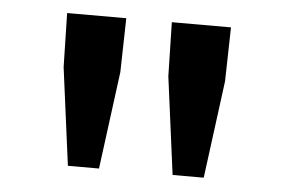

<svg xmlns="http://www.w3.org/2000/svg" viewBox="-36 -733 672 453"><g transform="rotate(5 300.0 -506.5)"><path d="M387.2 -327.1 356.9 -558.1 354 -686H494.1L491.2 -558.1L460.9 -327.1ZM139.2 -327.1 108.9 -558.1 106 -686H246.1L243.2 -558.1L212.9 -327.1Z"/></g></svg>

Font: SourceCodePro-Semibold
Style: Regular
Weight: 600
Monospace: yes
Designer: Paul D. Hunt
Foundry: Adobe Systems Incorporated
Version: Version 1.009;PS 1.000;hotconv 1.0.70;makeotf.lib2.5.5900